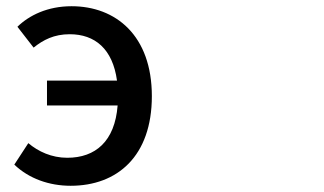

<svg xmlns="http://www.w3.org/2000/svg" viewBox="-20 -562 1040 617"><path d="M207 35C357 35 468 -60 468 -253C468 -448 352 -542 210 -542C133 -542 74 -513 36 -476L88 -409C119 -434 154 -452 204 -452C285 -452 342 -405 356 -303H131V-223H358C349 -108 287 -55 196 -55C146 -55 103 -75 71 -102L26 -33C73 12 138 35 207 35Z"/></svg>

Font: コーポレート・ロゴ ver3 Medium
Style: Regular
Weight: 500
Designer: [KANA_main] LOGOTYPE.JP [Source Han Sans] Ryoko NISHIZUKA 西塚涼子 (kana, bopomofo & ideographs); Paul D. Hunt (Latin, Greek
Version: Version 12.001;FEAKit 1.0